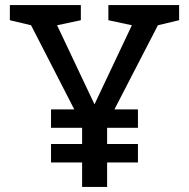

<svg xmlns="http://www.w3.org/2000/svg" viewBox="-20 -740 748 760"><path d="M182 -170H305V-234H182V-307H274L103 -640L19 -660V-720H300V-660L206 -640L354 -327L502 -640L409 -660V-720H689V-660L605 -640L433 -307H526V-234H404V-170H526V-97H404V0H305V-97H182Z"/></svg>

Font: Hermeneus One
Style: Regular
Weight: 400
Designer: Rodrigo Fuenzalida, Pablo Impallari
Foundry: Pablo Impallari, Rodrigo Fuenzalida
Version: Version 1.002; ttfautohint (v0.93) -l 8 -r 50 -G 200 -x 14 -